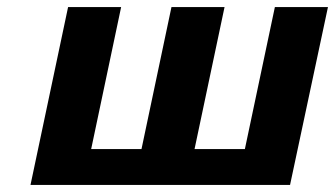

<svg xmlns="http://www.w3.org/2000/svg" viewBox="-20 -524 949 544"><path d="M66.4 0 172.9 -503.9H323.2L238.3 -101.6H380.9L465.8 -503.9H616.2L531.2 -101.6H673.8L758.8 -503.9H909.2L801.8 0Z"/></svg>

Font: FreeUniversal
Style: BoldItalic
Weight: 700
Italic angle: -11°
Version: Version 1.001 March 22, 2017